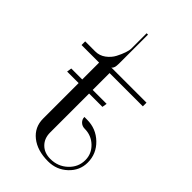

<svg xmlns="http://www.w3.org/2000/svg" viewBox="-253 -922 1014 1014"><g transform="rotate(45 253.5 -415.5)"><path d="M141.1 -133.8V-398.9H55.2L59.1 -425.8H141.1V-551.8H9.8V-579.1H85Q116.7 -579.1 142.3 -598.1Q168 -617.2 181.4 -643.1Q194.8 -668.9 201.9 -690.4Q209 -711.9 209 -722.2V-838.9H219.2V-622.1Q219.2 -586.9 206.1 -580.1V-579.1H467.8V-551.8H219.2V-425.8H323.2L318.8 -398.9H219.2V-107.9Q219.2 -64 246.6 -36.9Q273.9 -9.8 318.8 -9.8Q375 -9.8 414.6 -46.9Q454.1 -84 454.1 -136.2Q454.1 -183.6 418.9 -217.3Q383.8 -251 334 -251Q315.4 -251 302.2 -263.4Q289.1 -275.9 289.1 -293.9H309.1Q376.5 -293.9 424.3 -247.8Q472.2 -201.7 472.2 -136.2Q472.2 -76.7 427.2 -34.4Q382.3 7.8 318.8 7.8Q238.8 7.8 189.9 -31Q141.1 -69.8 141.1 -133.8Z"/></g></svg>

Font: FoglihtenNo07calt
Style: Regular
Weight: 500
Designer: gluk (gluksza@wp.pl)
Foundry: gluk (gluksza@wp.pl)
Version: Version 0.844